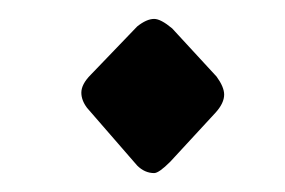

<svg xmlns="http://www.w3.org/2000/svg" viewBox="-20 -475 301 203"><path d="M76 -396 125 -447Q135 -455 143 -455Q150 -455 162 -445L209 -394Q217 -383 217 -375Q217 -366 208 -356L160 -304Q148 -292 143 -292Q133 -292 125 -300L72 -361Q66 -369 66 -377Q66 -386 76 -396Z"/></svg>

Font: MM Taunggyi
Style: Regular
Weight: 400
Designer: Khon Soe Zaw Thu
Version: Version 1.00 July 18, 2016, initial release